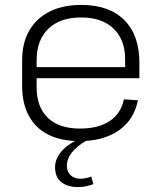

<svg xmlns="http://www.w3.org/2000/svg" viewBox="-20 -567 657 781"><path d="M304 7Q229 7 177 -19Q125 -45 97.5 -95.5Q70 -146 70 -219V-321Q70 -392 99 -442.5Q128 -493 182 -520Q236 -547 311 -547Q424 -547 485.5 -485.5Q547 -424 547 -312V-249H118V-294H499L489 -276V-325Q489 -406 441.5 -451Q394 -496 311 -496Q224 -496 176.5 -450Q129 -404 129 -321V-213Q129 -131 175 -87.5Q221 -44 305 -44Q380 -44 426 -74.5Q472 -105 484 -163L541 -159Q525 -79 462.5 -36Q400 7 304 7ZM298 194Q255 194 229.5 174Q204 154 204 113Q204 80 228.5 50.5Q253 21 299 0L333 4Q293 27 272.5 53Q252 79 252 108Q252 132 267.5 146Q283 160 307 160Q329 160 351 151L360 182Q347 187 331 190.5Q315 194 298 194Z"/></svg>

Font: Pathway Extreme 28pt ExtraLight
Style: Regular
Weight: 250
Designer: Eduardo Rodriguez Tunni
Foundry: Eduardo Rodriguez Tunni
Version: Version 1.001;gftools[0.9.26]